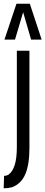

<svg xmlns="http://www.w3.org/2000/svg" viewBox="-55 -810 245 1037"><path d="M104 -11Q104 78 82 130Q60 182 11 201Q-11 207 -35 207L-33 140Q-21 140 -10 134Q13 118 24.5 81Q36 44 36 -16V-536H104ZM-31 -596 34 -790H106L170 -596H113L70 -744L26 -596Z"/></svg>

Font: Georama ExtraCondensed
Style: Regular
Weight: 400
Width: 2
Designer: Jean-Baptiste Levee
Foundry: Production Type
Version: Version 1.000